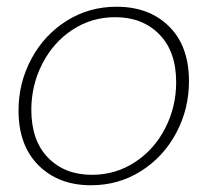

<svg xmlns="http://www.w3.org/2000/svg" viewBox="-20 -540 616 570"><path d="M35 -212Q35 -294 73 -365Q111 -436 177.5 -478Q244 -520 326 -520Q423 -520 482 -461.5Q541 -403 541 -299Q541 -216 503 -145Q465 -74 398.5 -32Q332 10 250 10Q154 10 94.5 -49Q35 -108 35 -212ZM503 -296Q503 -387 453 -438Q403 -489 322 -489Q252 -489 195 -451.5Q138 -414 105.5 -350.5Q73 -287 73 -214Q73 -123 122.5 -72Q172 -21 253 -21Q323 -21 380.5 -58.5Q438 -96 470.5 -159.5Q503 -223 503 -296Z"/></svg>

Font: Thasadith
Style: Italic
Weight: 400
Italic angle: -9°
Designer: Cadson Demak Co.,Ltd.
Foundry: Cadson Demak Co.,Ltd.
Version: Version 1.000; ttfautohint (v1.6)